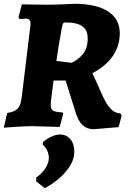

<svg xmlns="http://www.w3.org/2000/svg" viewBox="-25 -669 683 1018"><path d="M247 -149Q244 -127 244 -113Q244 -89 256.5 -82Q269 -75 306 -73L310 -67L292 4L148 0Q107 0 58.5 3.5Q10 7 -5 8L13 -70Q53 -76 69 -93Q85 -110 90 -153L135 -523L137 -543Q137 -558 131 -564Q125 -570 113 -570Q102 -570 92 -569Q82 -568 79 -568L73 -578L91 -646Q106 -646 144.5 -645Q183 -644 219 -644Q261 -644 307 -646Q353 -648 370 -649Q484 -649 547 -609Q610 -569 610 -493Q610 -426 573.5 -372.5Q537 -319 465 -281L522 -155Q542 -111 564.5 -89.5Q587 -68 613 -68L620 -56L604 5L472 16Q436 16 412.5 -6Q389 -28 375 -76L323 -242H259ZM440 -466Q440 -509 411.5 -529.5Q383 -550 324 -550Q314 -550 310.5 -546Q307 -542 304 -528Q283 -414 274 -346L354 -336Q387 -350 413.5 -381Q440 -412 440 -466ZM293 44Q327 44 348 69Q369 94 369 136Q369 187 326 238.5Q283 290 213 329L167 293V272Q197 252 215.5 223.5Q234 195 234 168Q234 148 225 129Q216 110 201 97L204 83Q226 65 250 54.5Q274 44 293 44Z"/></svg>

Font: Alegreya SC ExtraBold
Style: Italic
Weight: 800
Italic angle: -7°
Designer: Juan Pablo del Peral
Foundry: Huerta Tipografica
Version: Version 2.007; ttfautohint (v1.6)